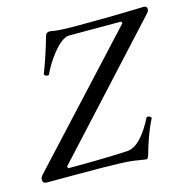

<svg xmlns="http://www.w3.org/2000/svg" viewBox="-126 -775 884 891"><g transform="rotate(-15 316.0 -329.0)"><path d="M469 16C474 16 478 12 482 0C494 -45 518 -116 542 -161C547 -169 524 -179 520 -171C485 -102 442 -47 394 -44C324 -40 220 -38 109 -38L105 -47L646 -636C653 -643 656 -649 656 -657C656 -666 650 -671 640 -671C625 -671 522 -666 316 -666C269 -666 225 -668 209 -671C199 -673 193 -674 189 -674C178 -674 171 -669 168 -659C152 -602 134 -546 112 -490C109 -481 131 -474 135 -482C151 -521 220 -632 272 -632H522L525 -623L-16 -38C-21 -32 -24 -26 -24 -18C-24 -6 -18 0 -5 0H157C317 0 390 2 430 10Z"/></g></svg>

Font: Junicode Two Beta SemiCondensed Medium
Style: Italic
Weight: 500
Width: 4
Italic angle: -10°
Version: Version 1.063